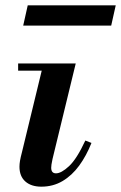

<svg xmlns="http://www.w3.org/2000/svg" viewBox="-20 -688 454 720"><path d="M135 12Q97 12 75 -7.5Q53 -27 53 -63Q53 -73 55 -85Q57 -97 63 -120L143 -450H264L177 -92Q174 -79 173 -71Q172 -63 172 -59Q172 -38 190 -38Q210 -38 239 -65Q268 -92 300 -161L323 -152Q304 -104 277 -67Q250 -30 214.5 -9Q179 12 135 12ZM48 -423V-450H229V-423ZM67 -592 84 -668H414L397 -592Z"/></svg>

Font: Libre Bodoni Medium
Style: Italic
Weight: 500
Italic angle: -13°
Designer: Pablo Impallari, Rodrigo Fuenzalida
Foundry: Impallari Type
Version: Version 2.005;gftools[0.9.23]